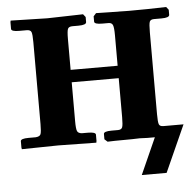

<svg xmlns="http://www.w3.org/2000/svg" viewBox="-45 -479 654 647"><g transform="rotate(-5 282.0 -155.5)"><path d="M84 -355Q84 -381 81 -389Q78 -397 65 -397H40Q13 -397 13 -406V-428L14 -434L138 -431Q165 -432 198.5 -432.5Q232 -433 259 -434L267 -424V-407Q267 -397 240 -397H220Q208 -397 204.5 -390Q201 -383 201 -355V-251H360V-354Q360 -380 356.5 -388.5Q353 -397 342 -397H321Q294 -397 294 -406V-424L303 -434L414 -432Q442 -432 477 -432.5Q512 -433 540 -434L548 -424V-407Q548 -397 521 -397H496Q484 -397 481 -389.5Q478 -382 478 -354V-77Q478 -50 481 -42.5Q484 -35 496 -35H564L493 123H409L464 0Q451 0 438.5 0Q426 0 413 -1Q389 0 358 0Q327 0 304 1L294 -8V-26Q294 -35 321 -35H342Q354 -35 357 -43Q360 -51 360 -77V-209H201V-78Q201 -51 204.5 -43.5Q208 -36 220 -35H240Q267 -35 267 -26V-5L266 1L137 -1Q112 -1 75.5 0Q39 1 14 1L13 -5V-26Q13 -35 40 -35H64Q78 -36 81 -44Q84 -52 84 -78Z"/></g></svg>

Font: Libertinus Serif SemiBold
Style: Regular
Weight: 600
Designer: Philipp H. Poll, Khaled Hosny
Foundry: Caleb Maclennan
Version: Version 7.051;RELEASE